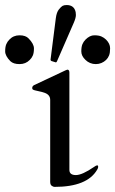

<svg xmlns="http://www.w3.org/2000/svg" viewBox="-40 -729 457 762"><path d="M299.3 -491.2Q282.7 -506.8 282.7 -524.9Q282.7 -543 287.1 -553.5Q291.5 -564 299.3 -571.8Q316.4 -588.9 334.2 -588.9Q352.1 -588.9 362.5 -584.2Q373 -579.6 380.9 -571.8Q397 -555.7 397 -537.4Q397 -519 392.8 -508.8Q388.7 -498.5 380.9 -491Q373 -483.4 362.5 -479Q352.1 -474.6 340.1 -474.6Q328.1 -474.6 317.6 -479Q307.1 -483.4 299.3 -491.2ZM37.6 -474.6Q13.2 -474.6 1 -486.3Q-19.5 -507.3 -19.5 -525.1Q-19.5 -543 -15.1 -553.5Q-10.7 -564 -2.9 -571.8Q13.2 -588.9 37.6 -588.9Q62 -588.9 73.7 -576.2Q94.7 -554.7 94.7 -536.9Q94.7 -519 90.3 -508.8Q85.9 -498.5 78.1 -491.2Q62 -474.6 37.6 -474.6ZM164.1 -486.8Q160.6 -488.3 160.6 -492.2L181.6 -657.2Q184.6 -680.2 193.6 -691.4Q202.6 -702.6 208.5 -705.8Q214.4 -709 224.6 -709Q254.4 -709 260.3 -680.7Q261.2 -676.3 261.2 -669.4Q261.2 -657.7 252.4 -637.7L186 -485.4Q184.1 -481.4 181.6 -481.4ZM333 -66.4Q341.8 -72.8 345.7 -72.8Q349.6 -72.8 349.6 -66.4Q349.6 -62 345.7 -55.7Q306.2 12.7 176.3 12.7Q171.4 12.7 165.3 8.3Q159.2 3.9 159.2 -7.3V-332.5Q159.2 -353 136.7 -360.8Q127 -364.3 115.7 -366.5Q104.5 -368.7 97.9 -370.6Q91.3 -372.6 89.6 -374.3Q87.9 -376 87.9 -379.9Q87.9 -387.2 95.2 -391.1L219.7 -449.7Q225.6 -452.6 227.1 -452.6Q235.4 -452.6 235.4 -440.9V-54.7Q235.4 -34.2 261.2 -34.2Q286.1 -34.2 333 -66.4Z"/></svg>

Font: Cardo-Italic
Style: Italic
Weight: 400
Italic angle: -12°
Designer: David J. Perry
Foundry: David J. Perry
Version: Version 0.991